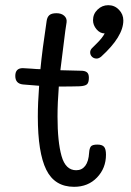

<svg xmlns="http://www.w3.org/2000/svg" viewBox="-20 -721 506 741"><path d="M389 -124Q389 -72 354.5 -36Q320 0 266 0Q191 0 158.5 -66Q126 -132 126 -271Q126 -323 131 -390Q120 -391 69 -395Q39 -398 39 -428Q39 -458 68 -458Q76 -458 102 -456Q124 -454 136 -454Q143 -528 160 -640Q162 -655 170.5 -662.5Q179 -670 198 -670Q217 -670 228 -660Q239 -650 237 -635L232 -602Q217 -486 213 -450L293 -448Q308 -448 315.5 -442Q323 -436 323 -421Q323 -402 315.5 -395.5Q308 -389 287 -388Q256 -387 207 -387Q202 -324 202 -271Q202 -174 217.5 -119Q233 -64 274 -64Q296 -64 309 -81Q322 -98 324 -132Q325 -148 330.5 -155.5Q336 -163 356 -163Q374 -163 381.5 -154.5Q389 -146 389 -124ZM456 -642Q456 -580 370 -502Q361 -495 353 -495Q342 -495 335 -502Q328 -509 328 -519Q328 -527 334 -534Q338 -538 356.5 -556.5Q375 -575 384 -592Q366 -592 352.5 -608Q339 -624 339 -643Q339 -667 356.5 -684Q374 -701 398 -701Q422 -701 439 -683.5Q456 -666 456 -642Z"/></svg>

Font: Mali
Style: Regular
Weight: 400
Version: Version 1.000; ttfautohint (v1.6)